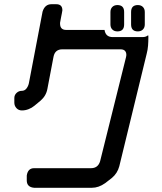

<svg xmlns="http://www.w3.org/2000/svg" viewBox="-20 -787 768 911"><path d="M476 -645H294Q265 -645 265 -675V-679Q267 -693 269.5 -703.5Q272 -714 273 -721Q276 -736 276 -738Q276 -767 247 -767H224Q193 -767 182 -732L117 -392Q114 -378 105.5 -367Q97 -356 83 -356Q69 -356 58.5 -346Q48 -336 48 -322V-300Q48 -285 58 -274Q68 -263 84 -263Q100 -263 115.5 -269Q131 -275 143 -285L172 -309Q199 -332 205 -366L234 -518Q241 -553 276 -553H552Q569 -553 575.5 -542.5Q582 -532 578 -516L455 -22Q445 11 412 11H142Q112 11 107 46V69Q107 101 142 104H416Q448 104 479 82L510 58Q537 36 546 2L676 -532Q681 -551 682.5 -570.5Q684 -590 684 -610Q684 -611 684 -613.5Q684 -616 683 -620Q673 -611 656 -611H515Q481 -611 476 -645ZM634 -638Q649 -638 658 -647Q667 -656 667 -671V-730Q667 -745 658 -754Q649 -763 634 -763Q602 -763 602 -730V-671Q602 -638 634 -638ZM537 -638Q569 -638 569 -671V-730Q569 -763 537 -763Q522 -763 513 -754Q504 -745 504 -730V-671Q504 -656 513 -647Q522 -638 537 -638Z"/></svg>

Font: WDXL Lubrifont TC
Style: Regular
Weight: 400
Designer: [WDXL Lubrifont] Copyright 2020-2022 (c) NightFurySL2001, Skr-ZERO; [ZCOOL QingKe HuangYou] Copyright 2018-2022 (c) The 
Version: Version 2.001;hotconv 1.1.1;makeotfexe 2.6.0